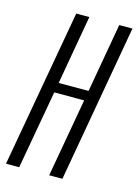

<svg xmlns="http://www.w3.org/2000/svg" viewBox="-134 -735 571 794"><g transform="rotate(15 152.0 -337.5)"><path d="M-28 0 92 -675H148L96 -379H224L276 -675H332.5L213.5 0H157L216.5 -336.5H88.5L28.5 0Z"/></g></svg>

Font: Anybody Condensed Light
Style: Italic
Weight: 300
Width: 3
Italic angle: -10°
Designer: Tyler Finck
Foundry: Etcetera Type Company
Version: Version 1.010; ttfautohint (v1.8.3) -l 8 -r 50 -G 200 -x 14 